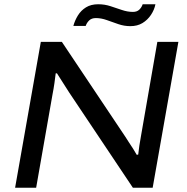

<svg xmlns="http://www.w3.org/2000/svg" viewBox="-20 -883 881 903"><path d="M51 0 172 -686H271L570 -239Q576 -229 586 -214Q596 -199 606 -183.5Q616 -168 623 -155L630 -156Q632 -174 635.5 -198.5Q639 -223 643 -243L720 -686H819L698 0H605L306 -447Q293 -467 276 -494Q259 -521 248 -538H242Q240 -520 236 -492Q232 -464 227 -439L150 0ZM325 -761Q332 -787 346.5 -810.5Q361 -834 384.5 -848.5Q408 -863 442 -863Q472 -863 499.5 -854Q527 -845 553.5 -836Q580 -827 605 -827Q624 -827 635 -837.5Q646 -848 651 -863H711Q706 -837 690 -813Q674 -789 650 -774.5Q626 -760 593 -760Q564 -760 536.5 -769.5Q509 -779 482.5 -788.5Q456 -798 431 -798Q411 -798 399.5 -787Q388 -776 383 -761Z"/></svg>

Font: Archivo SemiExpanded
Style: Italic
Weight: 400
Width: 6
Italic angle: -10°
Designer: Hector Gatti
Foundry: Omnibus-Type
Version: Version 2.001